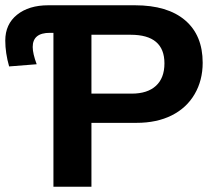

<svg xmlns="http://www.w3.org/2000/svg" viewBox="-20 -708 822 728"><path d="M168.9 -583.5Q104 -583.5 104 -529.8Q104 -504.9 119.1 -464.4L14.6 -456.1Q0 -507.3 0 -554.2Q0 -616.2 44.7 -652.1Q89.4 -688 163.1 -688H491.7Q615.2 -688 681.9 -631.1Q748.5 -574.2 748.5 -470.2Q748.5 -403.3 718 -351.1Q687.5 -298.8 631.1 -270.5Q574.7 -242.2 497.6 -242.2H326.7V0H182.6V-583.5ZM603.5 -467.8Q603.5 -576.2 475.6 -576.2H326.7V-353H479.5Q539.1 -353 571.3 -382.6Q603.5 -412.1 603.5 -467.8Z"/></svg>

Font: Liberation Sans
Style: Bold
Weight: 700
Designer: Steve Matteson
Foundry: Ascender Corporation
Version: Version 2.1.5